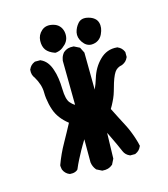

<svg xmlns="http://www.w3.org/2000/svg" viewBox="-99 -696 698 799"><g transform="rotate(-15 250.0 -297.0)"><path d="M241.7 22.5 222.2 12.7 220.2 11.7 219.2 10.3Q207.5 -3.9 205.1 -22.5V-22.9V-23.4V-122.1Q198.7 -111.8 192.9 -101.8Q187 -91.8 181.2 -81.5Q171.4 -64 162.4 -46.1Q153.3 -28.3 145.5 -9.8L144.5 -7.8L142.6 -5.9Q138.2 -2.4 133.1 -0.5Q127.9 1.5 122.1 2Q116.2 2.4 110.4 2L108.9 1.5L107.4 1Q99.1 -2.4 92.8 -8.8Q86.4 -15.1 83 -23.4L82.5 -24.9L82 -25.9L80.1 -39.6V-42L80.6 -44.4Q96.7 -88.9 120.6 -130.9Q130.9 -149.4 141.1 -168Q151.4 -186.5 161.1 -205.1Q121.6 -236.3 107.9 -274.9Q103 -288.6 100.1 -301.8Q97.2 -314.9 95.5 -327.9Q93.8 -340.8 93.8 -353.5Q93.8 -386.7 72.3 -422.9Q60.1 -438 62.5 -459V-460.4L63.5 -461.9Q70.8 -479 87.9 -486.3L89.8 -487.3H91.8H111.3H113.3L115.2 -486.3Q130.4 -479.5 140.9 -466.3Q151.4 -453.1 157.7 -433.6Q164.1 -415.5 167.2 -394Q170.4 -372.6 170.9 -347.7Q171.9 -303.2 185.1 -287.6Q193.8 -276.9 205.1 -270.5L203.1 -460V-460.4V-460.9Q203.6 -463.4 204.1 -465.6Q204.6 -467.8 205.1 -470Q205.6 -472.2 206.3 -474.4Q207 -476.6 207.8 -478.5Q208.5 -480.5 209.7 -482.4Q210.9 -484.4 211.9 -486.3Q212.9 -488.3 214.4 -490Q215.8 -491.7 217.3 -493.7L217.8 -494.1L218.3 -494.6Q234.9 -509.3 260.7 -506.8H262.7L264.2 -505.9L283.7 -496.1L286.6 -494.6L288.1 -491.7L297.9 -472.2L298.8 -470.2V-467.8L300.3 -310.5Q310.1 -332 316.9 -354.5Q330.1 -398.9 360.4 -428.7Q392.1 -460.4 435.5 -456.1H437L438.5 -455.1Q455.6 -447.8 462.9 -430.7L463.9 -428.7V-426.8V-409.2V-407.2L462.9 -405.3Q455.6 -388.2 438.5 -380.9L437.5 -380.4L436.5 -379.9Q414.1 -376 403.3 -359.4Q391.1 -340.8 379.4 -297.4Q377.4 -290 375.2 -283Q373 -275.9 370.6 -268.8Q368.2 -261.7 365 -254.9Q361.8 -248 358.6 -241.5Q355.5 -234.9 351.8 -228.3Q348.1 -221.7 344.2 -215.3Q354.5 -194.8 364.7 -174.8Q375 -154.8 385.7 -134.3Q388.2 -129.4 390.6 -124.5Q393.1 -119.6 395.3 -114.5Q397.5 -109.4 399.7 -104.2Q401.9 -99.1 403.8 -93.8Q405.8 -88.4 407.7 -83.3Q409.7 -78.1 411.4 -72.5Q413.1 -66.9 414.8 -61.5Q416.5 -56.2 418 -50.5Q419.4 -44.9 420.4 -39.6L421.4 -36.1L419.9 -33.2Q412.6 -16.1 395.5 -8.8L393.6 -7.8H391.6H374H372.1L370.1 -8.8Q353 -16.1 345.7 -33.2Q332 -65.4 316.9 -96.2Q310.5 -109.9 303.7 -123.5L300.8 -15.1V-13.2L299.8 -11.2L290 8.3L289.1 10.3L287.6 11.2Q271 25.9 245.1 23.4H243.2ZM336.9 -495.1Q314.5 -495.1 299.3 -517.1Q284.7 -538.1 289.1 -560.1Q293.9 -580.6 307.6 -596.2Q323.7 -614.7 354 -606Q368.2 -602.1 377.7 -594.2Q387.2 -586.4 390.6 -574.7Q397 -552.7 384.3 -525.9Q377.4 -511.2 365.2 -503.4Q353 -495.6 336.9 -495.1ZM180.2 -501.5Q155.3 -510.3 144 -525.4Q132.8 -541 133.8 -565.4Q134.8 -590.3 153.8 -606.9Q173.3 -624 203.6 -615.7Q218.8 -611.8 228.5 -601.6Q238.3 -591.3 241.7 -575.7Q244.6 -560.5 241 -547.1Q237.3 -533.7 227.1 -523.4Q220.7 -517.1 214.1 -512.2Q207.5 -507.3 200 -504.6Q192.4 -502 184.6 -501H182.6Z"/></g></svg>

Font: NaikaiFont
Style: Bold
Weight: 700
Version: Version 1.89